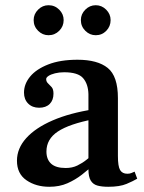

<svg xmlns="http://www.w3.org/2000/svg" viewBox="-20 -706 552 736"><path d="M395 10Q371 10 354 5.5Q337 1 328 -13.5Q319 -28 319 -57V-345Q318 -384 298.5 -406.5Q279 -429 226 -429Q207 -429 191 -425Q175 -421 166 -415Q157 -409 157 -403Q157 -393 164 -386.5Q171 -380 178 -372Q185 -364 185 -347Q185 -322 170.5 -307.5Q156 -293 130 -293Q104 -293 88 -309Q72 -325 72 -351Q72 -384 95.5 -412.5Q119 -441 165 -459Q211 -477 277 -477Q354 -477 393 -445.5Q432 -414 432 -330V-108Q432 -68 440.5 -54Q449 -40 468 -40Q477 -40 483 -42.5Q489 -45 496 -48L506 -21Q491 -12 465 -1Q439 10 395 10ZM169 10Q118 10 81.5 -15Q45 -40 45 -90Q45 -137 80.5 -176.5Q116 -216 182 -244.5Q248 -273 339 -287V-249Q246 -231 202 -202Q158 -173 158 -125Q158 -95 176 -78.5Q194 -62 232 -62Q257 -62 276.5 -71.5Q296 -81 311.5 -93.5Q327 -106 338 -115V-74Q319 -56 294 -36.5Q269 -17 238.5 -3.5Q208 10 169 10ZM347 -571Q324 -571 307 -588Q290 -605 290 -629Q290 -652 307 -669Q324 -686 347 -686Q370 -686 387 -669Q404 -652 404 -629Q404 -605 387.5 -588Q371 -571 347 -571ZM166 -571Q143 -571 126 -588Q109 -605 109 -629Q109 -652 126 -669Q143 -686 166 -686Q190 -686 207 -669Q224 -652 224 -629Q224 -605 207 -588Q190 -571 166 -571Z"/></svg>

Font: Frank Ruhl Libre Medium
Style: Regular
Weight: 500
Designer: Yanek Iontef
Foundry: Fontef
Version: Version 6.004